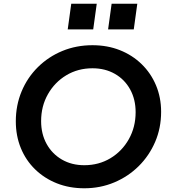

<svg xmlns="http://www.w3.org/2000/svg" viewBox="-20 -1000 922 1032"><path d="M433 12Q353 12 286 -14.5Q219 -41 169 -89.5Q119 -138 92 -204Q65 -270 65 -348Q65 -434 96 -508.5Q127 -583 183.5 -639Q240 -695 315 -726Q390 -757 477 -757Q557 -757 624 -730.5Q691 -704 741 -655.5Q791 -607 818.5 -541.5Q846 -476 846 -399Q846 -312 814 -237.5Q782 -163 725.5 -107Q669 -51 594 -19.5Q519 12 433 12ZM433 -112Q511 -112 573.5 -149.5Q636 -187 672.5 -252Q709 -317 709 -397Q709 -466 679.5 -519.5Q650 -573 597.5 -603Q545 -633 477 -633Q399 -633 336.5 -595.5Q274 -558 237.5 -493.5Q201 -429 201 -349Q201 -280 230.5 -226.5Q260 -173 312.5 -142.5Q365 -112 433 -112ZM344 -842 363 -980H500L481 -842ZM561 -842 580 -980H718L699 -842Z"/></svg>

Font: Plus Jakarta Sans
Style: Bold Italic
Weight: 700
Italic angle: -8°
Designer: Gumpita Rahayu
Foundry: Tokotype
Version: Version 2.071; ttfautohint (v1.8.4.7-5d5b);gftools[0.9.29]